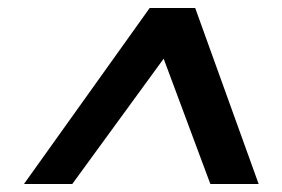

<svg xmlns="http://www.w3.org/2000/svg" viewBox="-20 -720 707 481"><path d="M40 -259 355 -700H469L628 -259H507L390 -573L161 -259Z"/></svg>

Font: DM Sans 11pt SemiBold
Style: Italic
Weight: 600
Italic angle: -10°
Version: Version 4.004;gftools[0.9.30]